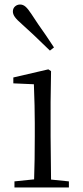

<svg xmlns="http://www.w3.org/2000/svg" viewBox="-20 -830 368 850"><path d="M77 -723Q55 -742 46 -754.5Q37 -767 37 -779Q37 -793 46.5 -801.5Q56 -810 69 -810Q82 -810 93 -800.5Q104 -791 119 -768Q146 -726 183 -674L219 -620L201 -606Q117 -688 77 -723ZM44 -27 131 -36Q134 -119 134 -227V-285Q134 -357 130 -457L39 -461V-487L194 -523L206 -515L204 -378V-227L206 -35L285 -27V0H44Z"/></svg>

Font: GL-CurulMinamoto Light
Style: Regular
Weight: 300
Designer: Eunice (kana); Ryoko NISHIZUKA 西塚涼子 (ideographs); Frank Grießhammer (Latin, Greek & Cyrillic); Wenlong ZHANG
Foundry: Gutenberg Labo; Adobe
Version: Version 1.002